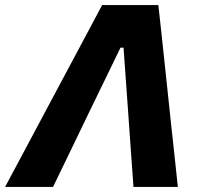

<svg xmlns="http://www.w3.org/2000/svg" viewBox="-52 -733 792 753"><path d="M-32 0Q-1 -58 33 -121.5Q66.5 -185 97.5 -242.5L228 -487Q263 -552.5 291.5 -606L348.5 -713H569Q575 -659 580.8 -606.2Q586.5 -553.5 593.5 -486.5L619.5 -241.5Q626 -182 632.8 -119.2Q639.5 -56.5 645.5 0H471.5Q466.5 -71 461 -145Q455.5 -219 451 -287.5L432.5 -546H420.5L295 -287.5Q262.5 -220 225.8 -144Q189 -68 156 0Z"/></svg>

Font: Heraclito
Style: Bold Italic
Weight: 700
Italic angle: -12°
Designer: Kostas Bartsokas (font) & Cristiano Sobral (main changes)
Foundry: Kostas Bartsokas (font) & Cristiano Sobral (main changes)
Version: Version 1.00;July 8, 2020;FontCreator 13.0.0.2655 64-bit